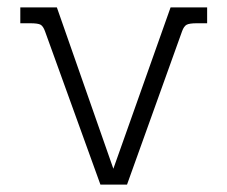

<svg xmlns="http://www.w3.org/2000/svg" viewBox="-20 -500 616 520"><path d="M102 -415Q97 -429 90 -433Q83 -437 62 -437H35V-480H134L287 -43L442 -480H541V-437H513Q493 -437 485.5 -433Q478 -429 473 -415L324 0H252Z"/></svg>

Font: Pridi ExtraLight
Style: Regular
Weight: 275
Designer: Katatrad Team
Foundry: CadsonDemak
Version: Version 1.001